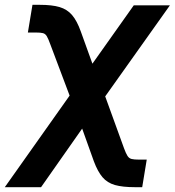

<svg xmlns="http://www.w3.org/2000/svg" viewBox="-77 -568 721 792"><path d="M-57.2 204.1 270.4 -258.8H324.9L434.6 43.6Q442.6 65.4 449 75.3Q455.4 85.2 465.9 87.8Q476.3 90.4 496.3 90.4H528.3L509.6 204.1H479.4Q428.9 204.1 397.2 195.2Q365.6 186.3 345.8 163Q326 139.7 310.1 97.2L261.9 -37.5L92.4 204.1ZM239.7 -95.2 131 -383.9Q122.3 -408 116.2 -418.4Q110 -428.8 100.2 -431.3Q90.5 -433.9 70 -433.9H38L56.9 -548.1H87.2Q137.2 -548.1 168.6 -538.9Q200 -529.6 220.3 -505.9Q240.6 -482.2 256.3 -438.1L304.2 -305.3L474.7 -545.9H623.8L303.6 -95.2Z"/></svg>

Font: Inter
Style: Italic
Weight: 400
Italic angle: -9.3988°
Designer: Rasmus Andersson
Foundry: rsms
Version: Version 4.001;git-66647c0bb